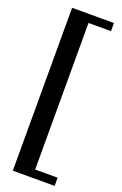

<svg xmlns="http://www.w3.org/2000/svg" viewBox="-174 -797 650 1019"><g transform="rotate(20 151.0 -287.0)"><path d="M44.9 172.9V-747.1H281.2V-701.2H154.3V126.5H281.2V172.9Z"/></g></svg>

Font: Elstob
Style: Bold
Weight: 700
Designer: Peter S. Baker
Version: Version 1.015